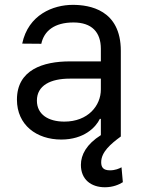

<svg xmlns="http://www.w3.org/2000/svg" viewBox="-20 -573 604 806"><path d="M237.2 12.8C332.4 12.8 382.1 -38.4 399.1 -73.9H403.4V-5.7C343.4 32.3 319.6 76.3 319.6 119.3C319.6 180.4 362.2 213.1 420.5 213.1C454.5 213.1 480.1 201.7 495.7 191.8L490.1 129.3C480.1 134.9 463.1 142 441.8 142C413.4 142 404.8 129.3 404.8 108C404.8 65.3 444.6 31.2 487.2 0V-359.4C487.2 -532.7 355.1 -552.6 285.5 -552.6C203.1 -552.6 98.7 -511.4 73.2 -389.9L153.4 -389.2C164.8 -443.2 208.5 -478.7 288.4 -478.7C365.4 -478.7 403.4 -437.9 403.4 -367.9V-315.3H273.4C160.5 -315.3 51.1 -279.8 51.1 -154.8C51.1 -48.3 133.5 12.8 237.2 12.8ZM134.9 -150.6C134.9 -214.5 192.5 -242.9 272.7 -242.9H403.4V-197.4C403.4 -129.3 349.4 -62.5 250 -62.5C183.2 -62.5 134.9 -92.3 134.9 -150.6Z"/></svg>

Font: Margiela Sans
Style: Regular
Weight: 400
Designer: Stefan Endress, Andreas Faust
Version: Version 1.100;FEAKit 1.0